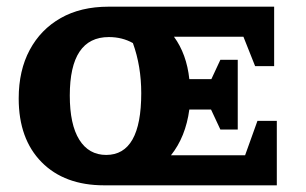

<svg xmlns="http://www.w3.org/2000/svg" viewBox="-20 -555 915 575"><path d="M640 -167 612 -227H547Q536 -145 492 -90H714L751 -193H809V0H292Q173 0 104.5 -69.5Q36 -139 36 -260Q36 -344 69 -405.5Q102 -467 162 -501Q222 -535 305 -535H801V-357H744L709 -445H501Q539 -393 547 -318H613L640 -376H692V-167ZM189 -269Q189 -182 217.5 -136.5Q246 -91 298 -91Q403 -91 403 -276Q403 -357 378 -426Q346 -444 306 -444Q189 -444 189 -269Z"/></svg>

Font: Piazzolla SC
Style: Bold
Weight: 700
Designer: Juan Pablo del Peral
Foundry: Huerta Tipografica
Version: Version 1.330